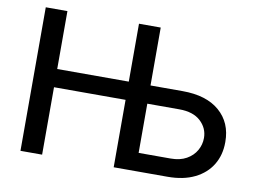

<svg xmlns="http://www.w3.org/2000/svg" viewBox="-78 -842 1281 958"><g transform="rotate(10 563.0 -363.5)"><path d="M824.6 0H552.2V-341.6H189.6V0H79.9V-727.3H189.6V-433.9H552.2V-727.3H662.3V-433.9H824.6Q946 -433.9 1012.4 -376.2Q1078.8 -318.5 1078.8 -221.6V-219.1Q1078.8 -154.8 1049 -105.5Q1019.2 -56.1 962.4 -28.1Q905.5 0 824.6 0ZM824.6 -92.3Q871.8 -92.3 904.3 -110.6Q936.8 -128.9 953.7 -158.6Q970.5 -188.2 970.5 -221.9Q970.5 -271.3 932.9 -306.5Q895.2 -341.6 824.6 -341.6H662.3V-92.3Z"/></g></svg>

Font: Linik Sans Medium
Style: Regular
Weight: 500
Designer: Rasmus Andersson (font), Cristiano Sobral (main changes)
Foundry: rsms
Version: Version 3.018;June 1, 2022;FontCreator 14.0.0.2814 64-bit; t